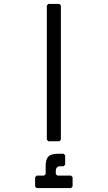

<svg xmlns="http://www.w3.org/2000/svg" viewBox="-20 -724 552 984"><path d="M228 0 220 -8V-696L228 -704H284L292 -696V-8L284 0ZM168 240 160 232V184L168 176H206L214 168V128Q214 92 228 78Q242 64 278 64H306L314 72V120L306 128H290Q266 128 266 152V168L274 176H344L352 184V232L344 240Z"/></svg>

Font: Hasubi Mono
Style: Regular
Weight: 400
Designer: Eli Heuer
Foundry: Eli Heuer
Version: Version 1.000